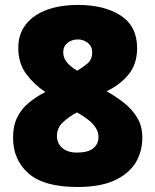

<svg xmlns="http://www.w3.org/2000/svg" viewBox="-20 -744 626 774"><path d="M294.9 -724.1Q400.9 -724.1 466.8 -681.2Q532.7 -638.2 532.7 -549.8Q532.7 -485.8 498.3 -443.8Q463.9 -401.9 409.7 -376Q445.3 -356.4 477.1 -331.5Q510.3 -306.2 532 -271.5Q553.7 -236.8 553.7 -189.9Q553.7 -131.8 525.9 -86.9Q497.6 -42 440.2 -16.1Q382.8 9.8 292.5 9.8Q156.7 9.8 94.7 -45.2Q32.7 -100.1 32.7 -188Q32.7 -237.8 49.8 -271.7Q66.9 -305.7 96.2 -329.8Q125.5 -354 162.6 -373Q117.7 -402.8 85.7 -445.8Q53.7 -488.8 53.7 -550.8Q53.7 -607.9 85 -646.5Q115.7 -685.1 169.7 -704.6Q223.6 -724.1 294.9 -724.1ZM293.9 -585Q269.5 -585 252.2 -571Q234.9 -557.1 234.9 -533.2Q234.9 -509.8 251.2 -491Q267.6 -472.2 291.5 -459Q312.5 -471.2 332 -487.5Q351.6 -503.9 351.6 -533.2Q351.6 -557.1 334.2 -571Q316.9 -585 293.9 -585ZM209.5 -195.8Q209.5 -166 231.2 -147.5Q252.9 -128.9 290.5 -128.9Q334.5 -128.9 355.7 -146Q377 -163.1 377 -191.9Q377 -213.9 363.8 -231.9Q350.6 -250 333.3 -262.9Q315.9 -275.9 303.7 -283.2L290.5 -291Q257.8 -273.9 233.6 -251Q209.5 -228 209.5 -195.8Z"/></svg>

Font: Nokora Black
Style: Regular
Weight: 900
Designer: Danh Hong
Version: Version 8.000; ttfautohint (v1.8.3)